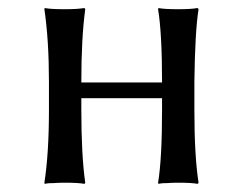

<svg xmlns="http://www.w3.org/2000/svg" viewBox="-20 -452 601 475"><path d="M460.9 -250V-179.2Q460.9 -66.4 471.2 0L469.2 2.9Q455.1 0 420.9 0Q405.3 0 393.1 1Q380.9 1 376.5 2L372.1 2.9L371.1 0Q380.9 -60.1 380.9 -179.2V-209H181.2V-180.2Q181.2 -67.4 190.9 0L189 2.9Q174.3 0 140.1 0Q124.5 0 112.3 1Q99.6 1 95.2 2L90.8 2.9L89.8 0Q101.1 -72.8 101.1 -180.2V-249Q101.1 -352.5 89.8 -429.2L90.8 -432.1Q105 -429.2 140.1 -429.2Q155.3 -429.2 167.5 -429.9Q179.7 -430.7 184.6 -431.6L189 -432.1L190.9 -429.2Q181.2 -357.9 181.2 -249V-248H380.9V-250Q380.9 -369.1 371.1 -429.2L372.1 -432.1Q385.7 -429.2 420.9 -429.2Q436 -429.2 448.2 -429.9Q460.4 -430.7 464.8 -431.6L469.2 -432.1L471.2 -429.2Q462.4 -373 460.9 -250Z"/></svg>

Font: Linux Biolinum
Style: Regular
Weight: 400
Designer: Philipp H. Poll
Foundry: Philipp H. Poll
Version: Version 0.6.4